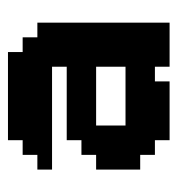

<svg xmlns="http://www.w3.org/2000/svg" viewBox="-2 -446 447 484"><g transform="rotate(-90 222.0 -203.5)"><path d="M37 -185.2H74.1V-222.2H111.1V-259.3H296.3V-296.3H37V-333.3H74.1V-370.4H111.1V-407.4H333.3V-370.4H370.4V-333.3H407.4V0H296.3V-37H259.3V0H111.1V-37H74.1V-74.1H37ZM148.1 -111.1H296.3V-185.2H148.1Z"/></g></svg>

Font: Jersey 15
Style: Regular
Weight: 400
Designer: Sarah Cadigan-Fried
Version: Version 1.001; ttfautohint (v1.8.4.7-5d5b)